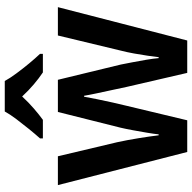

<svg xmlns="http://www.w3.org/2000/svg" viewBox="-20 -786 806 806"><g transform="rotate(-90 383.0 -383.0)"><path d="M421 -255Q416 -279 408.5 -313.5Q401 -348 394 -381Q387 -414 384 -433H380Q377 -414 370 -380.5Q363 -347 355.5 -312.5Q348 -278 342 -255L281 0H148L9 -543H130L189 -294Q198 -253 206 -203.5Q214 -154 218 -120H222Q224 -140 229 -169.5Q234 -199 239.5 -229Q245 -259 250 -280L316 -543H451L515 -279Q519 -259 524.5 -230.5Q530 -202 535 -172.5Q540 -143 542 -120H546Q548 -138 552 -165.5Q556 -193 561.5 -223.5Q567 -254 574 -281L637 -543H756L616 0H480ZM446 -766Q458 -744 478 -717Q498 -690 519.5 -664Q541 -638 560 -618V-606H482Q458 -622 432 -644Q406 -666 381 -693Q356 -666 330.5 -644Q305 -622 283 -606H205V-618Q223 -638 244.5 -664.5Q266 -691 286 -717.5Q306 -744 318 -766Z"/></g></svg>

Font: Noto Sans Devanagari SemiCondensed SemiBold
Style: Regular
Weight: 600
Width: 4
Designer: Jelle Bosma - Monotype Design Team
Foundry: Monotype Imaging Inc.
Version: Version 2.004; ttfautohint (v1.8.4.7-5d5b)